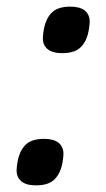

<svg xmlns="http://www.w3.org/2000/svg" viewBox="-20 -547 320 578"><path d="M88 11Q59 11 44.5 -1Q30 -13 30 -34Q30 -40 31.5 -51.5Q33 -63 36 -74Q44 -101 61.5 -115Q79 -129 113 -129Q142 -129 156.5 -117Q171 -105 171 -84Q171 -78 169.5 -66.5Q168 -55 165 -44Q157 -17 139.5 -3Q122 11 88 11ZM167 -387Q138 -387 123.5 -399Q109 -411 109 -432Q109 -438 110.5 -449.5Q112 -461 115 -472Q123 -499 140.5 -513Q158 -527 192 -527Q221 -527 235.5 -515Q250 -503 250 -482Q250 -476 248.5 -464.5Q247 -453 244 -442Q236 -415 218.5 -401Q201 -387 167 -387Z"/></svg>

Font: IBM Plex Sans Cond Medm
Style: Italic
Weight: 500
Width: 3
Italic angle: -11°
Designer: Mike Abbink, Paul van der Laan, Pieter van Rosmalen
Foundry: Bold Monday
Version: Version 1.3